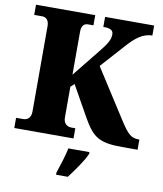

<svg xmlns="http://www.w3.org/2000/svg" viewBox="-99 -794 932 1095"><g transform="rotate(10 367.0 -246.5)"><path d="M20 0H363V-59H340C315 -59 294 -75 294 -109V-287L315 -307L415 -129C472 -29 508 0 643 0H734V-59H728C685 -59 665 -80 622 -146L438 -433L562 -571C605 -619 648 -656 704 -656V-714H420V-656C463 -656 478 -646 478 -622C478 -589 458 -561 421 -515L294 -357V-605C294 -639 308 -655 331 -655H363V-714H20V-655H66C89 -655 106 -639 106 -606V-111C106 -74 86 -59 60 -59H20ZM301 208V221H369C402 177 449 113 466 71V61H344C336 103 314 170 301 208Z"/></g></svg>

Font: Noto Serif Tamil SemiCondensed Black
Style: Regular
Weight: 900
Width: 4
Designer: Indian Type Foundry, Tom Grace, and the Monotype Design Team
Foundry: Monotype Imaging Inc.
Version: Version 2.004